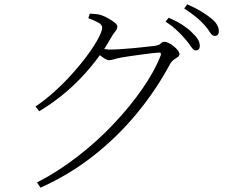

<svg xmlns="http://www.w3.org/2000/svg" viewBox="-20 -812 1040 887"><path d="M151 31Q248 -19 338.5 -89Q429 -159 505 -239.5Q581 -320 637.5 -401.5Q694 -483 722 -555Q725 -563 722 -567Q720 -569 715 -569Q707 -569 684.5 -566.5Q662 -564 633.5 -560Q605 -556 579.5 -552.5Q554 -549 539 -546Q523 -543 508 -538.5Q493 -534 484 -534Q473 -534 458 -545Q450 -550 441 -557Q422 -530 401 -505Q350 -443 290.5 -391.5Q231 -340 161 -298L144 -320Q190 -351 235 -392Q280 -433 319 -477Q358 -521 388 -562.5Q418 -604 435 -636.5Q452 -669 452 -685Q452 -698 433.5 -708Q415 -718 388 -728L395 -749Q408 -748 422.5 -747Q437 -746 451 -741Q465 -736 481.5 -726.5Q498 -717 510 -707.5Q522 -698 522 -690Q522 -678 513 -667.5Q504 -657 493 -638Q478 -611 461 -585Q464 -585 467 -585Q478 -583 487 -583Q507 -583 538 -585Q569 -587 601 -590Q633 -593 658.5 -596Q684 -599 694 -600Q716 -603 722.5 -611Q729 -619 740 -619Q748 -619 760 -613Q772 -607 783 -598Q794 -589 801.5 -579.5Q809 -570 809 -562Q809 -554 801 -548.5Q793 -543 783 -536Q773 -529 766 -517Q700 -394 610.5 -286Q521 -178 410 -91Q299 -4 167 55ZM884 -579Q874 -579 864 -594.5Q854 -610 837 -630Q821 -649 799 -670Q777 -691 745 -712L759 -730Q797 -714 823.5 -696.5Q850 -679 866 -663Q886 -644 894.5 -629.5Q903 -615 903 -600Q903 -590 898 -584.5Q893 -579 884 -579ZM972 -646Q960 -646 950.5 -662Q941 -678 924 -697Q906 -717 885 -734Q864 -751 831 -773L845 -792Q882 -776 908.5 -760Q935 -744 952 -730Q973 -714 982 -698.5Q991 -683 991 -668Q991 -657 986 -651.5Q981 -646 972 -646Z"/></svg>

Font: Noto Serif HK ExtraLight ExtraLight
Style: Regular
Weight: 250
Version: Version 2.003-H1;hotconv 1.1.1;makeotfexe 2.6.0